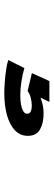

<svg xmlns="http://www.w3.org/2000/svg" viewBox="302 -342 250 894"><g transform="rotate(90 427.0 105.0)"><path d="M414 210Q392.5 210 362 207.8Q331.5 205.5 303.2 201.2Q275 197 259.5 191.5L297 116.5Q327 125.5 361 130.5Q395 135.5 423 135.5Q462 135.5 485.8 127.2Q509.5 119 509.5 103Q509.5 82 470 82Q454.5 82 435 87Q415.5 92 404 101.5L320.5 81.5L357.5 0H454.5L434.5 41.5Q470 27 508 27Q553 27 582.8 43.8Q612.5 60.5 612.5 100.5Q612.5 136.5 586.2 161Q560 185.5 515.2 197.8Q470.5 210 414 210Z"/></g></svg>

Font: Trispace SemiExpanded
Style: Bold
Weight: 700
Width: 6
Designer: Tyler Finck
Foundry: Etcetera Type Company
Version: Version 1.210; ttfautohint (v1.8.3)